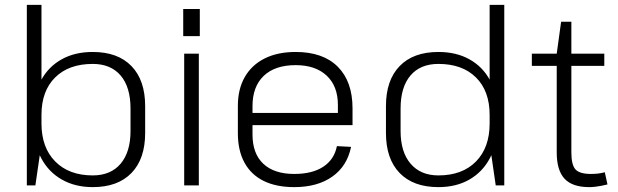

<svg xmlns="http://www.w3.org/2000/svg" viewBox="-20 -760 2532 787"><path d="M360 7Q288 7 233.5 -24Q179 -55 149 -111.5Q119 -168 119 -244V-301Q119 -377 149 -432Q179 -487 233 -517Q287 -547 360 -547Q463 -547 519 -489Q575 -431 575 -325V-215Q575 -109 519 -51Q463 7 360 7ZM90 -740H150V-172L125 0H90ZM360 -41Q434 -41 474.5 -89Q515 -137 515 -223V-315Q515 -403 474.5 -450.5Q434 -498 360 -498Q262 -498 206 -442.5Q150 -387 150 -289V-254Q150 -155 206.5 -98Q263 -41 360 -41Z M795 -540V0H735V-540ZM799 -723V-612H731V-723Z M1186 7Q1112 7 1060.5 -18.5Q1009 -44 982 -93.5Q955 -143 955 -214V-326Q955 -395 983.5 -444.5Q1012 -494 1065 -520.5Q1118 -547 1192 -547Q1304 -547 1364.5 -486.5Q1425 -426 1425 -316V-247H1003V-297H1376L1365 -277V-330Q1365 -407 1319 -450Q1273 -493 1192 -493Q1107 -493 1061 -449Q1015 -405 1015 -325V-209Q1015 -130 1059.5 -88.5Q1104 -47 1186 -47Q1260 -47 1305 -76.5Q1350 -106 1361 -161L1419 -158Q1403 -79 1342 -36Q1281 7 1186 7Z M1777 7Q1674 7 1618 -51Q1562 -109 1562 -215V-325Q1562 -431 1618 -489Q1674 -547 1777 -547Q1850 -547 1904 -517Q1958 -487 1988 -432Q2018 -377 2018 -301V-244Q2018 -168 1988 -111.5Q1958 -55 1904 -24Q1850 7 1777 7ZM1777 -41Q1875 -41 1931 -98Q1987 -155 1987 -254V-289Q1987 -387 1931 -442.5Q1875 -498 1777 -498Q1703 -498 1662.5 -450.5Q1622 -403 1622 -315V-223Q1622 -137 1663 -89Q1704 -41 1777 -41ZM1987 -172V-740H2047V0H2012Z M2395 7Q2326 7 2294 -27.5Q2262 -62 2262 -135V-540L2280 -671H2322V-135Q2322 -84 2339 -65.5Q2356 -47 2402 -47Q2416 -47 2430.5 -48.5Q2445 -50 2459 -54L2470 -4Q2458 -1 2445.5 1.5Q2433 4 2420 5.5Q2407 7 2395 7ZM2160 -540H2457V-490H2160Z"/></svg>

Font: Pathway Extreme 8pt Thin
Style: Regular
Weight: 100
Version: Version 1.001;gftools[0.9.26]